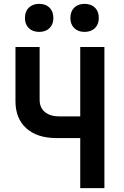

<svg xmlns="http://www.w3.org/2000/svg" viewBox="-20 -973 640 993"><path d="M395 0V-259H272Q172 -259 116 -309.5Q60 -360 60 -450V-730H185V-456Q185 -416 212.5 -393.5Q240 -371 287 -371H395V-730H520V0ZM417 -808Q384 -808 364 -827.5Q344 -847 344 -880Q344 -914 364 -933.5Q384 -953 417 -953Q451 -953 471 -933.5Q491 -914 491 -880Q491 -847 471 -827.5Q451 -808 417 -808ZM183 -808Q149 -808 129 -827.5Q109 -847 109 -880Q109 -914 129 -933.5Q149 -953 183 -953Q216 -953 236 -933.5Q256 -914 256 -880Q256 -847 236 -827.5Q216 -808 183 -808Z"/></svg>

Font: Pitagon Sans Mono
Style: Bold
Weight: 700
Monospace: yes
Designer: Travis Tran
Foundry: Pitagon
Version: Version 1.001; ttfautohint (v1.8.4.7-5d5b);gftools[0.9.26]